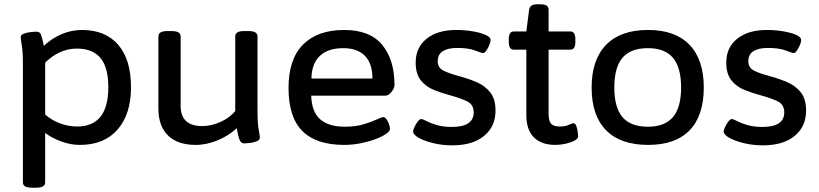

<svg xmlns="http://www.w3.org/2000/svg" viewBox="-20 -670 3826 897"><path d="M132 207Q107 207 97 200.5Q87 194 87 182V-366Q87 -429 82 -457.5Q77 -486 77 -498Q77 -507 91 -512.5Q105 -518 123 -520Q141 -522 151 -522Q166 -522 171.5 -508Q177 -494 185 -456Q223 -492 269 -511Q315 -530 363 -530Q472 -530 532 -461Q592 -392 592 -262Q592 -137 529.5 -65Q467 7 353 7Q309 7 265 -9.5Q221 -26 191 -49V182Q191 194 181 200.5Q171 207 146 207ZM340 -79Q486 -79 486 -262Q486 -356 449 -399.5Q412 -443 339 -443Q297 -443 259 -425.5Q221 -408 191 -377V-135Q220 -109 259.5 -94Q299 -79 340 -79Z M894 7Q810 7 765 -37Q720 -81 720 -163V-500Q720 -512 730 -518.5Q740 -525 765 -525H779Q804 -525 814 -518.5Q824 -512 824 -500V-175Q824 -81 925 -81Q967 -81 1009.5 -100Q1052 -119 1079 -151V-500Q1079 -512 1089 -518.5Q1099 -525 1124 -525H1138Q1163 -525 1173 -518.5Q1183 -512 1183 -500V-158Q1183 -94 1188.5 -64.5Q1194 -35 1194 -26Q1194 -16 1179.5 -10Q1165 -4 1147.5 -2Q1130 0 1121 0Q1106 0 1099.5 -16Q1093 -32 1086 -71Q1050 -37 998 -15Q946 7 894 7Z M1588 7Q1458 7 1393 -57.5Q1328 -122 1328 -259Q1328 -394 1396 -462Q1464 -530 1588 -530Q1708 -530 1765.5 -460.5Q1823 -391 1823 -273Q1823 -258 1809 -240.5Q1795 -223 1780 -223H1434Q1436 -149 1475 -113.5Q1514 -78 1591 -78Q1642 -78 1679.5 -89.5Q1717 -101 1740.5 -112Q1764 -123 1771 -123Q1778 -123 1785.5 -113Q1793 -103 1797.5 -89.5Q1802 -76 1802 -68Q1802 -57 1783 -44Q1764 -31 1733 -19.5Q1702 -8 1664 -0.5Q1626 7 1588 7ZM1435 -303H1720Q1720 -373 1685 -409Q1650 -445 1583 -445Q1513 -445 1474.5 -409Q1436 -373 1435 -303Z M2094 9Q2045 9 2003 -1.5Q1961 -12 1935.5 -26.5Q1910 -41 1910 -56Q1910 -63 1916.5 -77Q1923 -91 1932 -102.5Q1941 -114 1949 -114Q1954 -114 1972 -104.5Q1990 -95 2020 -86Q2050 -77 2091 -77Q2193 -77 2193 -145Q2193 -182 2161.5 -197Q2130 -212 2082 -225Q2045 -235 2008 -249.5Q1971 -264 1946.5 -294Q1922 -324 1922 -378Q1922 -448 1973 -489Q2024 -530 2112 -530Q2150 -530 2186.5 -524Q2223 -518 2247.5 -507.5Q2272 -497 2272 -483Q2272 -474 2266 -459.5Q2260 -445 2252 -433.5Q2244 -422 2237 -422Q2231 -422 2200 -434Q2169 -446 2116 -446Q2073 -446 2049 -431Q2025 -416 2025 -384Q2025 -354 2051 -340.5Q2077 -327 2126 -314Q2167 -303 2206 -286.5Q2245 -270 2270 -239Q2295 -208 2295 -153Q2295 -79 2241.5 -35Q2188 9 2094 9Z M2575 7Q2509 7 2474 -28.5Q2439 -64 2439 -132V-438H2380Q2357 -438 2357 -474V-487Q2357 -523 2380 -523H2439L2452 -625Q2456 -650 2489 -650H2504Q2525 -650 2534 -643.5Q2543 -637 2543 -625V-523H2645Q2668 -523 2668 -487V-474Q2668 -438 2645 -438H2543V-138Q2543 -104 2555 -91.5Q2567 -79 2595 -79Q2621 -79 2636.5 -86.5Q2652 -94 2660 -94Q2668 -94 2672.5 -81.5Q2677 -69 2679 -54.5Q2681 -40 2681 -34Q2681 -22 2664 -13Q2647 -4 2622.5 1.5Q2598 7 2575 7Z M3008 7Q2879 7 2811.5 -61.5Q2744 -130 2744 -261Q2744 -391 2811.5 -460.5Q2879 -530 3008 -530Q3135 -530 3201.5 -460.5Q3268 -391 3268 -261Q3268 -130 3202 -61.5Q3136 7 3008 7ZM3007 -78Q3086 -78 3124 -123Q3162 -168 3162 -261Q3162 -355 3124 -400Q3086 -445 3007 -445Q2926 -445 2888 -400Q2850 -355 2850 -261Q2850 -168 2888 -123Q2926 -78 3007 -78Z M3545 9Q3496 9 3454 -1.5Q3412 -12 3386.5 -26.5Q3361 -41 3361 -56Q3361 -63 3367.5 -77Q3374 -91 3383 -102.5Q3392 -114 3400 -114Q3405 -114 3423 -104.5Q3441 -95 3471 -86Q3501 -77 3542 -77Q3644 -77 3644 -145Q3644 -182 3612.5 -197Q3581 -212 3533 -225Q3496 -235 3459 -249.5Q3422 -264 3397.5 -294Q3373 -324 3373 -378Q3373 -448 3424 -489Q3475 -530 3563 -530Q3601 -530 3637.5 -524Q3674 -518 3698.5 -507.5Q3723 -497 3723 -483Q3723 -474 3717 -459.5Q3711 -445 3703 -433.5Q3695 -422 3688 -422Q3682 -422 3651 -434Q3620 -446 3567 -446Q3524 -446 3500 -431Q3476 -416 3476 -384Q3476 -354 3502 -340.5Q3528 -327 3577 -314Q3618 -303 3657 -286.5Q3696 -270 3721 -239Q3746 -208 3746 -153Q3746 -79 3692.5 -35Q3639 9 3545 9Z"/></svg>

Font: Asap Semi Expanded Medium
Style: Regular
Weight: 500
Width: 6
Designer: Pablo Cosgaya
Foundry: Omnibus-Type
Version: Version 3.001; ttfautohint (v1.8.4.7-5d5b)